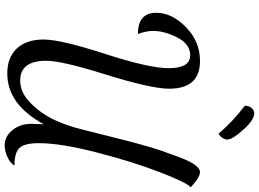

<svg xmlns="http://www.w3.org/2000/svg" viewBox="-160 -826 1085 804"><g transform="rotate(90 382.0 -423.5)"><path d="M33 -536Q33 -601 93 -660Q153 -719 235 -719Q351 -719 351 -590Q351 -515 291 -322Q234 -141 234 -75Q234 34 317 34Q368 34 413 -11.5Q458 -57 483 -112.5Q508 -168 522 -227L549 -334L576 -440Q595 -511 608 -550L638 -633Q655 -678 670.5 -698.5Q686 -719 700 -719Q722 -719 764 -680Q745 -666 701 -552Q657 -438 618 -287Q579 -136 579 -44Q579 17 599.5 37.5Q620 58 673 58Q662 76 636.5 87.5Q611 99 588 99Q551 99 524.5 66.5Q498 34 498 -13Q498 -21 500 -65Q417 88 287 88Q220 88 182.5 48Q145 8 145 -64Q145 -136 205 -321Q265 -506 265 -588Q265 -678 211 -678Q164 -678 136.5 -624Q109 -570 109 -523Q109 -492 122 -459Q33 -459 33 -536ZM422 -907Q423 -926 432.5 -936Q442 -946 454 -946Q482 -946 523 -900Q564 -854 564 -833Q564 -824 557 -813Q550 -802 539 -797Q490 -855 422 -907Z"/></g></svg>

Font: TypoPRO Dancing Script
Style: Bold
Weight: 700
Designer: Pablo Impallari
Foundry: Pablo Impallari. www.impallari.com Igino Marini. www.ikern.com
Version: Version 1.002